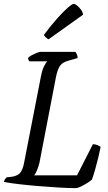

<svg xmlns="http://www.w3.org/2000/svg" viewBox="-29 -972 560 992"><path d="M362 0Q327 0 276 -3Q225 -6 170.5 -10.5Q116 -15 68.5 -20.5Q21 -26 -9 -32Q-5 -47 6 -56L34 -59Q55 -63 67 -71.5Q79 -80 86.5 -99Q94 -118 100 -154L182 -575Q189 -611 199 -630.5Q209 -650 215 -655H123Q121 -657 118.5 -662Q116 -667 116 -673Q122 -680 135.5 -687Q149 -694 161.5 -699Q174 -704 180 -704H361Q364 -700 368 -691.5Q372 -683 372 -672L326 -659Q296 -651 282.5 -634Q269 -617 260 -573L175 -132Q169 -108 161.5 -90.5Q154 -73 147 -66H369L451 -227Q462 -227 473.5 -222.5Q485 -218 491 -213Q486 -188 478.5 -157Q471 -126 462.5 -96Q454 -66 446 -44Q437 -36 421 -26Q405 -16 388.5 -8Q372 0 362 0ZM222 -769Q216 -771 207.5 -779Q199 -787 198 -792Q233 -839 265 -875Q297 -911 320.5 -931.5Q344 -952 352 -952Q358 -952 369 -943.5Q380 -935 389.5 -922Q399 -909 400 -896Z"/></svg>

Font: Texturina 72pt 72pt Regular
Style: Italic
Weight: 400
Italic angle: -11°
Designer: Guillermo Torres Carreño
Foundry: Omnibus-Type
Version: Version 1.002; ttfautohint (v1.8.3)